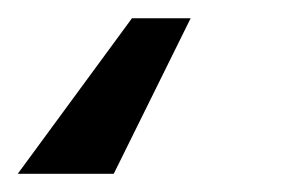

<svg xmlns="http://www.w3.org/2000/svg" viewBox="-62 16 316 211"><path d="M147.5 36.1 63 207H-42.5L83 36.1Z"/></svg>

Font: Inter Tight Medium
Style: Italic
Weight: 500
Italic angle: -9.39999°
Designer: Rasmus Andersson
Foundry: rsms
Version: Version 3.004